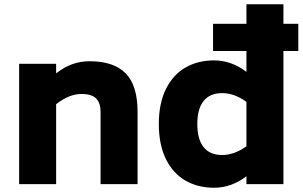

<svg xmlns="http://www.w3.org/2000/svg" viewBox="-20 -866 1423 903"><path d="M627 -340V0H453V-340Q453 -381 432.5 -402.5Q412 -424 363 -424Q305 -424 244 -376V0H70V-566H244V-521Q281 -550 319.5 -564Q358 -578 402 -578Q515 -578 571 -521Q627 -464 627 -340Z M1383 -626H1313V0H1139V-37Q1068 17 987 17Q911 17 852.5 -16.5Q794 -50 760.5 -117.5Q727 -185 727 -283Q727 -380 760.5 -447.5Q794 -515 852.5 -548.5Q911 -582 987 -582Q1068 -582 1139 -528V-626H982V-754H1139V-846H1313V-754H1383ZM1139 -178V-387Q1082 -428 1025 -428Q967 -428 937.5 -391Q908 -354 908 -283Q908 -211 937.5 -174Q967 -137 1025 -137Q1082 -137 1139 -178Z"/></svg>

Font: Biryani Heavy
Style: Regular
Weight: 900
Designer: Dan Reynolds and Mathieu Réguer
Foundry: Dan Reynolds and Mathieu Réguer
Version: Version 1.003; ttfautohint (v1.1) -l 5 -r 5 -G 72 -x 0 -D la